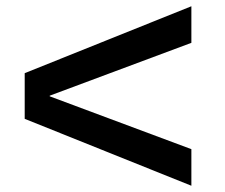

<svg xmlns="http://www.w3.org/2000/svg" viewBox="-20 -597 721 614"><path d="M592 -460 139 -291V-289L592 -120V-3L59 -217V-363L592 -577Z"/></svg>

Font: Mplus 1p Bold
Style: Bold
Weight: 700
Version: Version 1.061